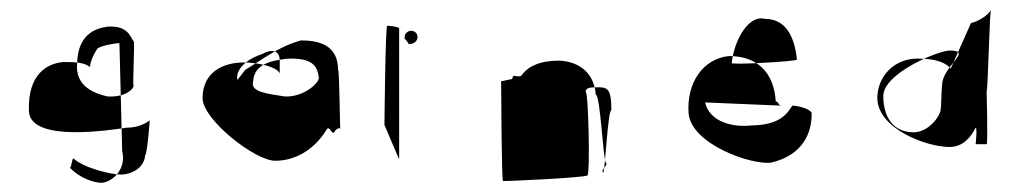

<svg xmlns="http://www.w3.org/2000/svg" viewBox="-20 -392 2231 418"><path d="M43 -150C46 -80 226 -110 256 -114C278 -114 296 -122 306 -130C306 -126 300 -54 296 -54C294 -26 266 -12 243 -12C222 -12 163 -26 140 -47C136 -47 136 -26 132 -27C154 -4 184 6 202 6C224 4 256 -23 246 -63L240 -298C229 -298 198 -292 192 -286C186 -278 176 -258 176 -246C164 -256 144 -257 118 -257C84 -254 40 -232 43 -150ZM148 -256C150 -316 186 -330 214 -334C260 -337 264 -310 271 -302C274 -306 268 -202 271 -206C270 -196 251 -180 214 -182C189 -188 142 -202 148 -256Z M421 -178C421 -132 535 -42 579 -42C632 -42 671 -76 691 -110C698 -121 703 -94 709 -106C711 -112 724 -116 721 -110C720 -105 719 -244 716 -240C716 -296 671 -304 635 -304C585 -290 551 -262 514 -240L497 -218C492 -238 513 -262 550 -274C567 -284 589 -286 589 -260V-232C584 -246 543 -256 511 -256C464 -256 421 -234 421 -178ZM531 -214C533 -256 577 -260 603 -264C667 -268 671 -242 674 -224C677 -213 642 -180 600 -182C561 -188 525 -192 531 -214Z M817 -120C817 -120 849 -44 849 -46V-330C849 -334 825 -336 823 -336C819 -336 817 -124 817 -120ZM861 -312C861 -302 859 -314 870 -296C881 -296 889 -302 889 -312C889 -319 883 -325 875 -325C868 -325 861 -319 861 -312Z M1071 -215C1071 -212 1072 1 1075 2C1079 3 1250 -5 1259 -10C1265 -14 1261 -194 1255 -192C1255 -202 1267 -202 1284 -202C1305 -202 1311 -194 1311 -152C1303 -152 1297 -12 1293 -16C1287 -24 1305 -31 1299 -38C1293 -43 1287 -186 1277 -186C1273 -241 1231 -259 1197 -260C1156 -260 1129 -248 1115 -227C1103 -222 1098 -234 1095 -220Z M1479 -147C1483 -78 1617 -32 1659 -38C1727 -54 1748 -102 1747 -146C1744 -155 1717 -162 1705 -162C1695 -148 1682 -120 1617 -119C1574 -114 1525 -127 1515 -169L1681 -162C1677 -158 1673 -175 1669 -170C1665 -239 1624 -270 1567 -270C1509 -264 1475 -210 1479 -147ZM1573 -255C1579 -308 1611 -360 1645 -351C1691 -351 1710 -312 1715 -262C1709 -258 1568 -250 1573 -255Z M1890 -179C1890 -112 1997 -72 2047 -72C2077 -72 2094 -94 2104 -114C2108 -114 2104 -78 2104 -78H2128C2131 -78 2128 -194 2128 -194C2131 -194 2134 -372 2138 -372C2134 -360 2108 -344 2094 -342L2050 -243C2038 -256 2018 -263 1989 -264C1928 -270 1890 -225 1890 -179ZM1903 -183C1903 -232 2022 -282 2048 -282C2100 -282 2030 -248 2031 -205C2030 -205 2029 -156 2028 -155C2028 -140 2002 -104 1969 -104C1924 -104 1903 -138 1903 -183Z"/></svg>

Font: pokerface
Style: Regular
Weight: 400
Version: Version 1